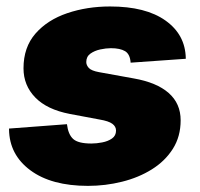

<svg xmlns="http://www.w3.org/2000/svg" viewBox="-20 -573 627 602"><path d="M255.9 9.8Q141.1 9.8 75.2 -39.1Q9.3 -87.9 8.3 -167.5V-169.9L189.9 -183.6Q193.8 -151.4 209.5 -137.2Q225.1 -123 266.6 -123Q282.7 -123 300.5 -126.5Q318.4 -129.9 331.1 -138.7Q343.8 -147.5 343.8 -163.6Q343.8 -176.3 332.3 -184.8Q320.8 -193.4 292.5 -198.2L198.7 -215.8Q127.4 -229.5 90.6 -267.3Q53.7 -305.2 53.7 -358.9Q53.7 -424.8 91.3 -467.8Q128.9 -510.7 190.9 -531.7Q252.9 -552.7 325.2 -552.7Q437 -552.7 499 -508.5Q561 -464.4 562.5 -390.6V-388.7L389.6 -376.5Q387.7 -403.3 372.1 -412.6Q356.4 -421.9 327.6 -421.9Q312.5 -421.9 294.4 -418Q276.4 -414.1 263.4 -404.8Q250.5 -395.5 250.5 -378.4Q250.5 -368.7 258.5 -359.9Q266.6 -351.1 291 -346.7L399.4 -327.1Q471.2 -314.5 508.8 -281.5Q546.4 -248.5 546.4 -195.8Q546.4 -145 522 -106.4Q497.6 -67.9 456.1 -42Q414.6 -16.1 362.5 -3.2Q310.5 9.8 255.9 9.8Z"/></svg>

Font: Inter Black
Style: Italic
Weight: 900
Italic angle: -9.39999°
Designer: Rasmus Andersson
Foundry: rsms
Version: Version 4.000;git-a52131595